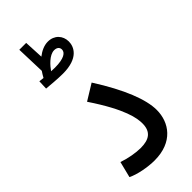

<svg xmlns="http://www.w3.org/2000/svg" viewBox="-273 -899 948 948"><g transform="rotate(-45 201.0 -424.5)"><path d="M164 -618C272 -618 297 -673 297 -710C297 -751 268 -783 223 -783C197 -783 171 -771 148 -753L143 -854H95L100 -702C93 -692 87 -682 81 -671C71 -672 62 -673 55 -674L53 -625C72 -623 130 -618 164 -618ZM215 -731C233 -731 245 -722 245 -706C245 -685 221 -667 157 -667C149 -667 140 -668 131 -668C146 -690 181 -731 215 -731ZM35 -25C70 -7 134 5 181 5C309 5 365 -77 365 -164C365 -237 323 -346 233 -487L150 -436C258 -275 268 -203 268 -167C268 -108 234 -87 176 -87C143 -87 96 -95 56 -109Z"/></g></svg>

Font: Noto Sans Arabic UI XCn Md
Style: Regular
Weight: 500
Width: 2
Designer: Monotype Design Team, Nadine Chahine and Nizar Qandah
Foundry: Monotype Imaging Inc.
Version: Version 2.010